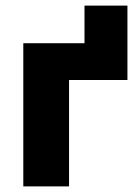

<svg xmlns="http://www.w3.org/2000/svg" viewBox="-20 -664 494 684"><path d="M63 0V-510H281V-644H434V-379H226V0Z"/></svg>

Font: Wix Madefor Text ExtraBold
Style: Regular
Weight: 800
Designer: Dalton Maag Ltd
Foundry: Dalton Maag Ltd
Version: Version 3.100